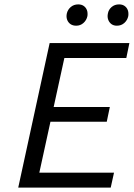

<svg xmlns="http://www.w3.org/2000/svg" viewBox="-20 -854 609 874"><path d="M484 0H63L206 -658H569L555 -590H273L159 -68H499ZM154 -300 169 -367H480L466 -300ZM327 -737Q311 -737 300.5 -744.5Q290 -752 285.5 -764.5Q281 -777 284 -792Q288 -810 302 -822Q316 -834 336 -834Q351 -834 361 -827Q371 -820 375.5 -808.5Q380 -797 378 -781Q374 -762 360 -749.5Q346 -737 327 -737ZM512 -737Q497 -737 487 -744.5Q477 -752 472.5 -764.5Q468 -777 471 -792Q474 -810 488 -822Q502 -834 522 -834Q537 -834 547 -827Q557 -820 561.5 -808.5Q566 -797 564 -781Q560 -762 546 -749.5Q532 -737 512 -737Z"/></svg>

Font: Ysabeau Office Medium
Style: Italic
Weight: 500
Italic angle: -12°
Designer: Christian Thalmann (Catharsis Fonts)
Version: Version 2.001;gftools[0.9.30]; featfreeze: tnum,lnum,ss02